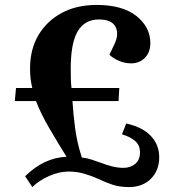

<svg xmlns="http://www.w3.org/2000/svg" viewBox="-20 -745 699 779"><path d="M82 -30Q158 -105 250 -109Q216 -163 180.5 -224Q145 -285 126 -335H40L45 -388H111Q106 -409 104 -427Q102 -445 102 -468Q102 -545 136 -602.5Q170 -660 230.5 -692.5Q291 -725 372 -725Q477 -725 533.5 -680Q590 -635 590 -570Q590 -533 568 -510.5Q546 -488 512 -488Q486 -488 462 -498.5Q438 -509 424 -523L444 -565Q464 -607 448.5 -636.5Q433 -666 381 -666Q324 -666 295.5 -618.5Q267 -571 267 -466Q267 -442 267.5 -424.5Q268 -407 270 -388H464L461 -335H274Q277 -286 284.5 -227Q292 -168 312 -106Q331 -104 351.5 -97.5Q372 -91 388 -85Q411 -76 434.5 -70Q458 -64 481 -64Q509 -64 528.5 -80Q548 -96 548 -127Q548 -157 527 -174Q506 -191 475 -200L492 -244Q559 -229 592.5 -193Q626 -157 626 -107Q626 -54 592.5 -20Q559 14 503 14Q466 14 437 4.5Q408 -5 377 -20Q350 -32 320.5 -40.5Q291 -49 259 -49Q221 -49 180.5 -31.5Q140 -14 111 14Z"/></svg>

Font: Literata 36pt
Style: Bold Italic
Weight: 700
Italic angle: -2°
Designer: Latin by Veronika Burian and Jose Scaglione. Greek by Irene Vlachou. Cyrillic by Vera Evstafieva
Foundry: TypeTogether
Version: Version 3.002